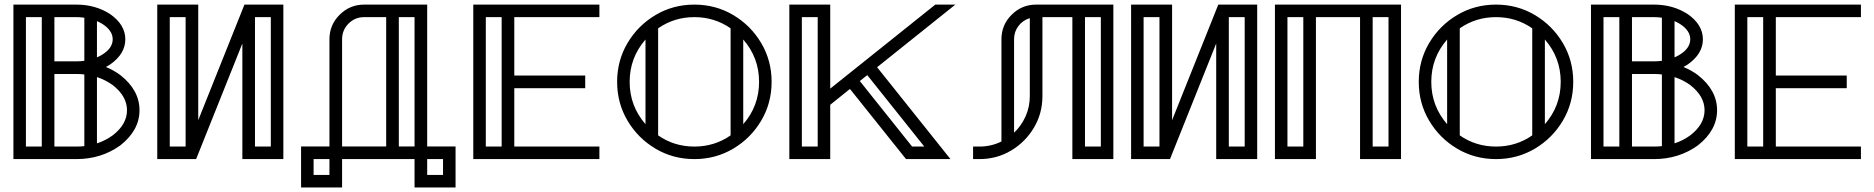

<svg xmlns="http://www.w3.org/2000/svg" viewBox="-20 -701 8259 846"><path d="M164.1 -55.2V-625.5H94.2V-55.2ZM407.2 -448.2Q418.5 -453.1 429.2 -459.5Q476.6 -488.3 476.6 -527.8Q476.6 -567.4 429.2 -596.7Q418.5 -603 407.2 -607.9ZM351.6 -623Q335 -625.5 316.9 -625.5H219.7V-430.7H316.9Q335 -430.7 351.6 -433.1ZM407.2 -69.3Q444.8 -81.5 477.1 -105Q539.6 -153.3 539.6 -215.3Q539.6 -276.9 477.1 -325.7Q444.8 -349.1 407.2 -361.3ZM351.6 -373Q334.5 -375 316.9 -375H219.7V-55.2H316.9Q334.5 -55.2 351.6 -57.1ZM316.9 0H39.1V-680.7H316.9Q400.4 -680.7 464.8 -639.2Q532.2 -592.3 532.2 -527.8Q532.2 -463.4 464.8 -416.5Q456.1 -410.6 446.8 -405.8Q481.4 -391.6 510.3 -370.1Q594.7 -303.7 594.7 -215.3Q594.7 -127 510.3 -60.5Q426.3 0 316.9 0Z M1228.5 0H1047.9V-509.3L844.2 0H672.9V-680.7H853.5V-171.4L1057.1 -680.7H1228.5ZM797.9 -55.2V-625.5H728V-55.2ZM1173.3 -55.2V-625.5H1103.5V-55.2Z M1987.3 125H1806.6V0H1487.3V125H1306.6V-55.7H1431.6V-527.8Q1431.6 -591.3 1476.6 -636Q1521.5 -680.7 1584.5 -680.7H1862.3V-55.7H1987.3ZM1431.6 69.8V0H1361.8V69.8ZM1681.6 -55.7V-625.5H1584.5Q1543.9 -625.5 1515.6 -596.9Q1487.3 -568.4 1487.3 -527.8V-55.7ZM1806.6 -55.7V-625.5H1737.3V-55.7ZM1932.1 69.8V0H1862.3V69.8Z M2621.1 0H2065.4V-680.7H2621.1V-625.5H2246.1V-368.2H2558.6V-312.5H2246.1V-55.2H2621.1ZM2190.4 -55.2V-625.5H2120.6V-55.2Z M3039.6 0Q2945.8 0 2868.4 -45.9Q2791 -91.8 2745.1 -169.2Q2699.2 -246.6 2699.2 -340.3Q2699.2 -434.1 2745.1 -511.5Q2791 -588.9 2868.4 -634.8Q2945.8 -680.7 3039.6 -680.7Q3133.3 -680.7 3210.7 -634.8Q3288.1 -588.9 3334 -511.5Q3379.9 -434.1 3379.9 -340.3Q3379.9 -246.6 3334 -169.2Q3288.1 -91.8 3210.7 -45.9Q3133.3 0 3039.6 0ZM2824.2 -153.8V-526.9Q2754.4 -446.8 2754.4 -340.3Q2754.4 -233.9 2824.2 -153.8ZM3039.6 -55.2Q3128.4 -55.2 3199.2 -104.5V-576.2Q3128.4 -625.5 3039.6 -625.5Q2950.7 -625.5 2879.9 -576.2V-104.5Q2950.7 -55.2 3039.6 -55.2ZM3254.9 -153.8Q3324.7 -233.9 3324.7 -340.3Q3324.7 -446.8 3254.9 -526.9Z M3583 -55.2V-625.5H3513.2V-55.2ZM4052.7 -55.2 3801.3 -370.1 3768.6 -343.8 3999 -55.2ZM4168 0H3972.2L3725.1 -309.1L3638.2 -239.3V0H3458V-680.7H3638.2V-310.5L4101.1 -680.7H4189.5L3844.7 -404.8Z M4448.2 -116.2Q4480.5 -147 4499 -188.5Q4517.6 -230 4517.6 -277.8V-621.1Q4486.8 -611.8 4467.5 -586.4Q4448.2 -561 4448.2 -527.8ZM4830.6 -55.2V-625.5H4760.7V-55.2ZM4885.7 0H4705.1V-625.5H4573.2V-277.8Q4573.2 -201.2 4535.6 -138.2Q4498 -75.2 4435.1 -37.6Q4372.1 0 4295.4 0H4267.6V-55.2H4295.4Q4347.7 -55.2 4392.6 -77.6V-527.8Q4392.6 -591.3 4437.5 -636Q4482.4 -680.7 4545.4 -680.7H4885.7Z M5519.5 0H5338.9V-509.3L5135.3 0H4963.9V-680.7H5144.5V-171.4L5348.1 -680.7H5519.5ZM5088.9 -55.2V-625.5H5019V-55.2ZM5464.4 -55.2V-625.5H5394.5V-55.2Z M6153.3 0H5972.7V-625.5H5778.3V0H5597.7V-680.7H6153.3ZM5722.7 -55.2V-625.5H5652.8V-55.2ZM6098.1 -55.2V-625.5H6028.3V-55.2Z M6571.8 0Q6478 0 6400.6 -45.9Q6323.2 -91.8 6277.3 -169.2Q6231.4 -246.6 6231.4 -340.3Q6231.4 -434.1 6277.3 -511.5Q6323.2 -588.9 6400.6 -634.8Q6478 -680.7 6571.8 -680.7Q6665.5 -680.7 6742.9 -634.8Q6820.3 -588.9 6866.2 -511.5Q6912.1 -434.1 6912.1 -340.3Q6912.1 -246.6 6866.2 -169.2Q6820.3 -91.8 6742.9 -45.9Q6665.5 0 6571.8 0ZM6356.4 -153.8V-526.9Q6286.6 -446.8 6286.6 -340.3Q6286.6 -233.9 6356.4 -153.8ZM6571.8 -55.2Q6660.6 -55.2 6731.4 -104.5V-576.2Q6660.6 -625.5 6571.8 -625.5Q6482.9 -625.5 6412.1 -576.2V-104.5Q6482.9 -55.2 6571.8 -55.2ZM6787.1 -153.8Q6856.9 -233.9 6856.9 -340.3Q6856.9 -446.8 6787.1 -526.9Z M7115.2 -55.2V-625.5H7045.4V-55.2ZM7358.4 -448.2Q7369.6 -453.1 7380.4 -459.5Q7427.7 -488.3 7427.7 -527.8Q7427.7 -567.4 7380.4 -596.7Q7369.6 -603 7358.4 -607.9ZM7302.7 -623Q7286.1 -625.5 7268.1 -625.5H7170.9V-430.7H7268.1Q7286.1 -430.7 7302.7 -433.1ZM7358.4 -69.3Q7396 -81.5 7428.2 -105Q7490.7 -153.3 7490.7 -215.3Q7490.7 -276.9 7428.2 -325.7Q7396 -349.1 7358.4 -361.3ZM7302.7 -373Q7285.6 -375 7268.1 -375H7170.9V-55.2H7268.1Q7285.6 -55.2 7302.7 -57.1ZM7268.1 0H6990.2V-680.7H7268.1Q7351.6 -680.7 7416 -639.2Q7483.4 -592.3 7483.4 -527.8Q7483.4 -463.4 7416 -416.5Q7407.2 -410.6 7397.9 -405.8Q7432.6 -391.6 7461.4 -370.1Q7545.9 -303.7 7545.9 -215.3Q7545.9 -127 7461.4 -60.5Q7377.4 0 7268.1 0Z M8179.7 0H7624V-680.7H8179.7V-625.5H7804.7V-368.2H8117.2V-312.5H7804.7V-55.2H8179.7ZM7749 -55.2V-625.5H7679.2V-55.2Z"/></svg>

Font: X Company
Style: Regular
Weight: 400
Designer: GGBotNet
Foundry: GGBotNet
Version: 0.90